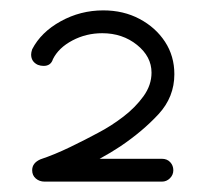

<svg xmlns="http://www.w3.org/2000/svg" viewBox="-20 -752 396 370"><path d="M66 -402Q56 -402 49 -408Q42 -414 42 -424Q42 -438 58 -445Q85 -454 115 -468.5Q145 -483 169 -496Q194 -509 217.5 -527Q241 -545 256.5 -566.5Q272 -588 272 -612Q272 -643 244 -665.5Q216 -688 177 -688Q146 -688 119.5 -674Q93 -660 82 -638Q78 -625 64 -625Q61 -625 58.5 -625.5Q56 -626 53 -627Q40 -633 40 -647Q40 -651 42 -657Q59 -690 97 -711Q135 -732 179 -732Q218 -732 249 -715.5Q280 -699 298 -671.5Q316 -644 316 -609Q316 -565 285.5 -532Q255 -499 212 -470Q203 -464 193 -458Q183 -452 172 -446H292Q302 -446 308 -439.5Q314 -433 314 -424Q314 -415 307.5 -408.5Q301 -402 292 -402Z"/></svg>

Font: Hachi Maru Pop
Style: Regular
Weight: 400
Designer: Nontynet
Foundry: Nontynet
Version: Version 1.300